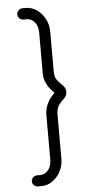

<svg xmlns="http://www.w3.org/2000/svg" viewBox="-64 -832 498 1052"><g transform="rotate(-5 185.5 -306.0)"><path d="M119 184H101Q89 184 79.5 175Q70 166 70 154Q70 141 79.5 132Q89 123 101 123H119Q145 123 163 101Q181 79 181 45V-198Q181 -229 190 -252Q199 -275 212 -292Q225 -309 236 -319Q225 -330 212.5 -345Q200 -360 190.5 -382Q181 -404 181 -434V-656Q181 -691 163 -712.5Q145 -734 119 -734H101Q89 -734 79.5 -743Q70 -752 70 -765Q70 -777 79.5 -786.5Q89 -796 101 -796H119Q153 -796 181 -776Q209 -756 225.5 -724Q242 -692 242 -656V-434Q242 -404 255.5 -387.5Q269 -371 283 -357Q301 -342 301 -319.5Q301 -297 284 -282Q269 -269 255.5 -250.5Q242 -232 242 -198V45Q242 81 225.5 113Q209 145 181 164.5Q153 184 119 184Z"/></g></svg>

Font: National Park Light
Style: Regular
Weight: 300
Designer: Andrea Herstowski, Ben Hoepner
Version: Version 1.009